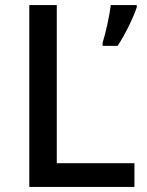

<svg xmlns="http://www.w3.org/2000/svg" viewBox="-20 -734 576 754"><path d="M95 0H508V-93H203V-714H95ZM517 -705V-714H415C410 -671 395 -605 383 -566V-554H442C473 -601 504 -666 517 -705Z"/></svg>

Font: Noto Sans Gunjala Gondi Medium
Style: Regular
Weight: 500
Designer: Ek Type
Foundry: Ek Type
Version: Version 1.004